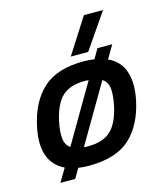

<svg xmlns="http://www.w3.org/2000/svg" viewBox="-112 -786 805 927"><g transform="rotate(-15 290.5 -322.5)"><path d="M281 -522 394 -699H490L368 -522ZM75 54 114 -12Q0 -67 36 -237Q61 -356 131 -420Q201 -484 335 -484Q349 -484 362.5 -483Q376 -482 388 -480L416 -528H490L451 -462Q509 -436 528.5 -378.5Q548 -321 531 -237Q506 -118 436 -54Q366 10 230 10Q216 10 202.5 9Q189 8 177 6L149 54ZM166 -101 335 -390Q331 -390 326 -390.5Q321 -391 316 -391Q242 -391 203 -355Q164 -319 146 -237Q135 -185 138.5 -151.5Q142 -118 166 -101ZM250 -82Q325 -82 364 -118.5Q403 -155 421 -237Q432 -290 428.5 -323.5Q425 -357 399 -373L229 -83Q234 -82 239.5 -82Q245 -82 250 -82Z"/></g></svg>

Font: Kanit
Style: Italic
Weight: 400
Italic angle: -12°
Designer: Katatrad Team
Foundry: CadsonDemak
Version: Version 2.000; ttfautohint (v1.8.3)